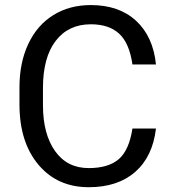

<svg xmlns="http://www.w3.org/2000/svg" viewBox="-20 -741 691 770"><path d="M605.5 -225.6Q592.3 -112.8 522.2 -51.5Q452.1 9.8 335.9 9.8Q210 9.8 134 -80.6Q58.1 -170.9 58.1 -322.3V-390.6Q58.1 -489.7 93.5 -564.9Q128.9 -640.1 193.8 -680.4Q258.8 -720.7 344.2 -720.7Q457.5 -720.7 525.9 -657.5Q594.2 -594.2 605.5 -482.4H511.2Q499 -567.4 458.3 -605.5Q417.5 -643.6 344.2 -643.6Q254.4 -643.6 203.4 -577.1Q152.3 -510.7 152.3 -388.2V-319.3Q152.3 -203.6 200.7 -135.3Q249 -66.9 335.9 -66.9Q414.1 -66.9 455.8 -102.3Q497.6 -137.7 511.2 -225.6Z"/></svg>

Font: Vazir
Style: Regular
Weight: 400
Designer: Saber Rastikerdar
Foundry: Saber Rastikerdar
Version: Version 30.0.0